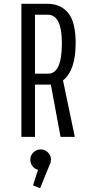

<svg xmlns="http://www.w3.org/2000/svg" viewBox="-20 -720 490 1010"><path d="M298.5 0 247.5 -275H164V0H92.5V-700H229Q299 -700 338.5 -652.2Q378 -604.5 378 -493Q378 -350.5 311.5 -297L373.5 0ZM164 -642.5V-332.5H233.5Q305.5 -332.5 305.5 -492.5Q305.5 -642.5 231.5 -642.5ZM248 119.5Q248 135 241.5 146L191 270L153.5 255L180 173.5Q162 168.5 150.8 153.8Q139.5 139 139.5 119.5Q139.5 97.5 155.5 81.8Q171.5 66 194 66Q216.5 66 232.2 81.8Q248 97.5 248 119.5Z"/></svg>

Font: League Mono Condensed Light
Style: Regular
Weight: 300
Width: 1
Designer: Tyler Finck
Foundry: The League of Moveable Type / Tyler Finck
Version: Version 2.210